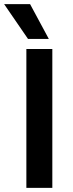

<svg xmlns="http://www.w3.org/2000/svg" viewBox="-50 -912 352 932"><path d="M187 -723H86L-30 -892H96ZM204 0H78V-674H204Z"/></svg>

Font: Hind Colombo SemiBold
Style: Regular
Weight: 600
Designer: Jyotish Sonowal, Aditi Pimprikar
Foundry: Indian Type Foundry
Version: Version 1.000;PS 1.0;hotconv 1.0.86;makeotf.lib2.5.63406; tt